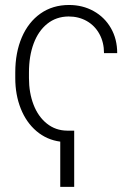

<svg xmlns="http://www.w3.org/2000/svg" viewBox="-20 -558 527 767"><path d="M276.4 188.5H220.7V7.8Q166.5 0.5 125.7 -34.2Q85 -68.8 63 -124Q41 -179.2 41 -246.1V-268.6Q41 -347.7 67.1 -408.7Q93.3 -469.7 141.8 -503.9Q190.4 -538.1 255.9 -538.1Q310.1 -538.1 354 -513.7Q397.9 -489.3 423.1 -445.6Q448.2 -401.9 448.2 -345.7H395.5Q395.5 -388.7 377.2 -422.1Q358.9 -455.6 326.7 -473.9Q294.4 -492.2 253.9 -492.2Q204.6 -491.7 168.9 -463.1Q133.3 -434.6 114.5 -384.3Q95.7 -334 95.7 -268.6V-246.1Q95.7 -187.5 114 -139.9Q132.3 -92.3 167 -64.5Q201.7 -36.6 248 -36.1H276.4Z"/></svg>

Font: Pretendard ExtraLight
Style: Regular
Weight: 200
Designer: Base glyphs from Inter by Rasmus Andersson; Hangeul glyphs from Noto Sans CJK(Source Han Sans) by Jang Soo-young and Kan
Foundry: Kil Hyung-jin
Version: Version 1.309